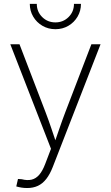

<svg xmlns="http://www.w3.org/2000/svg" viewBox="-20 -764 572 991"><path d="M64 198.2 72.8 159.7 92.3 161.1Q120.6 168.5 142.8 163.3Q165 158.2 182.4 138.2Q199.7 118.2 213.4 82L243.2 3.9L33.2 -535.6H80.6L215.8 -183.1Q231.4 -142.1 245.1 -101.3Q258.8 -60.5 272.5 -20H258.8Q272.9 -60.5 286.9 -101.3Q300.8 -142.1 316.4 -183.1L451.7 -535.6H499L252.4 97.7Q237.8 135.3 219 159.4Q200.2 183.6 175.8 195.1Q151.4 206.5 120.6 206.5Q104.5 206.5 90.8 204.3Q77.1 202.1 64 198.2ZM266.1 -613.3Q229 -613.3 199 -630.9Q168.9 -648.4 151.4 -678.2Q133.8 -708 133.8 -744.1H169.9Q169.9 -703.6 197.8 -676Q225.6 -648.4 266.1 -648.4Q306.2 -648.4 334 -676Q361.8 -703.6 361.8 -744.1H397.9Q397.9 -708 380.4 -678.2Q362.8 -648.4 333 -630.9Q303.2 -613.3 266.1 -613.3Z"/></svg>

Font: Inter 20pt ExtraLight
Style: Regular
Weight: 250
Version: Version 4.001;git-66647c0bb